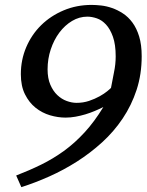

<svg xmlns="http://www.w3.org/2000/svg" viewBox="-20 -707 597 782"><path d="M451.2 -477.1Q451.2 -525.9 439.9 -557.4Q428.7 -588.9 411.6 -607.2Q394.5 -625.5 374.3 -632.3Q354 -639.2 335.9 -639.2Q302.7 -639.2 273.4 -621.6Q244.1 -604 221.9 -574.5Q199.7 -544.9 186.8 -506.1Q173.8 -467.3 173.8 -424.8Q173.8 -387.7 185.1 -361.8Q196.3 -335.9 213.6 -319.6Q231 -303.2 251.7 -295.7Q272.5 -288.1 292 -288.1Q318.8 -288.1 342.8 -296.1Q366.7 -304.2 385.5 -314.7Q404.3 -325.2 416.5 -335.2Q428.7 -345.2 432.1 -349.1Q437.5 -379.9 444.3 -412.6Q451.2 -445.3 451.2 -477.1ZM557.1 -478Q557.1 -404.3 536.4 -341.1Q515.6 -277.8 479.7 -224.4Q443.8 -170.9 395.8 -127.2Q347.7 -83.5 293.2 -48.8Q238.8 -14.2 180.7 11.7Q122.6 37.6 66.9 55.2L45.9 7.8Q99.1 -12.7 147.5 -36.4Q195.8 -60.1 240 -92Q284.2 -124 324.2 -167.5Q364.3 -210.9 400.9 -271Q384.3 -262.7 365.7 -254.9Q347.2 -247.1 327.6 -241.2Q308.1 -235.4 287.6 -231.7Q267.1 -228 247.1 -228Q215.8 -228 183.6 -237.5Q151.4 -247.1 125 -268.1Q98.6 -289.1 81.8 -322.8Q64.9 -356.4 64.9 -404.8Q64.9 -463.4 86.9 -514.9Q108.9 -566.4 147.7 -604.5Q186.5 -642.6 239.3 -664.8Q292 -687 353 -687Q370.1 -687 392.1 -684.6Q414.1 -682.1 436.5 -674.3Q459 -666.5 480.7 -652.3Q502.4 -638.2 519.5 -615Q536.6 -591.8 546.9 -558.1Q557.1 -524.4 557.1 -478Z"/></svg>

Font: Charis SIL APac
Style: Italic
Weight: 400
Italic angle: -11°
Foundry: SIL International
Version: Version 5.000